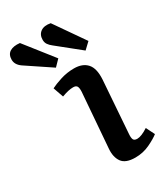

<svg xmlns="http://www.w3.org/2000/svg" viewBox="-308 -879 842 976"><g transform="rotate(-30 113.0 -390.5)"><path d="M119 -413Q120 -435 114.5 -444.5Q109 -454 92 -454Q79 -454 63 -450.5Q47 -447 25 -439L4 -499Q25 -510 63.5 -522.5Q102 -535 144 -535Q194 -535 220 -506Q246 -477 242 -413L220 -108Q218 -86 222.5 -75Q227 -64 245 -64Q269 -64 309 -90L334 -40Q314 -24 274.5 -5Q235 14 189 14Q132 14 111 -15.5Q90 -45 94 -93ZM108 -691Q95 -701 87 -712.5Q79 -724 79 -740Q79 -770 100 -785Q121 -800 157 -793L278 -619L241 -584ZM-78 -681Q-108 -702 -108 -731Q-108 -762 -87 -775Q-66 -788 -29 -784L101 -619L67 -584Z"/></g></svg>

Font: Literata 7pt SemiBold
Style: Italic
Weight: 600
Italic angle: -2°
Designer: Latin by Veronika Burian and Jose Scaglione. Greek by Irene Vlachou. Cyrillic by Vera Evstafieva
Foundry: TypeTogether
Version: Version 3.002